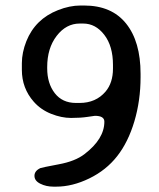

<svg xmlns="http://www.w3.org/2000/svg" viewBox="-20 -677 587 707"><path d="M259.8 -297.9H272.9Q333 -297.9 368.7 -339.8Q396 -372.1 396 -424.3V-438Q396 -507.3 364 -548.8Q332 -590.3 286.6 -590.3H273.4Q223.6 -590.3 188.7 -544.9Q153.8 -499.5 153.8 -430.2V-425.3Q153.8 -370.1 181.6 -334Q209.5 -297.9 259.8 -297.9ZM60.5 -419.9V-444.3Q60.5 -483.4 77.1 -525.4Q109.9 -606.9 193.4 -639.6Q236.3 -656.7 276.9 -656.7H289.6Q391.1 -656.7 444.3 -590.3Q497.6 -523.9 497.6 -405.3V-392.6Q497.6 -307.1 474.9 -230.5Q452.1 -153.8 411.6 -102.1Q371.1 -50.3 308.8 -20Q246.6 10.3 187 10.3H176.8Q149.9 10.3 128.4 -0.5Q106.9 -11.2 106.9 -29.5Q106.9 -47.9 128.9 -58.1Q133.8 -60.1 195.3 -71.8Q256.8 -83 291 -109.4Q364.3 -165.5 364.3 -229Q364.3 -250.5 329.6 -250.5Q327.6 -250.5 302.2 -246.6Q276.9 -242.7 241.7 -242.7Q206.5 -242.7 168.5 -257.8Q130.4 -272.9 104.5 -302.2Q60.5 -352.1 60.5 -419.9Z"/></svg>

Font: Averia Gruesa Libre
Style: Regular
Weight: 400
Italic angle: -1.70001°
Version: Version 1.002